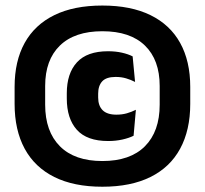

<svg xmlns="http://www.w3.org/2000/svg" viewBox="-20 -674 758 710"><path d="M358.5 16.5Q253 16.5 180.8 -19.5Q108.5 -55.5 71.2 -124.2Q34 -193 34 -290V-352.5Q34 -448 71.2 -515.2Q108.5 -582.5 180.8 -618Q253 -653.5 358.5 -653.5Q464 -653.5 536.5 -618Q609 -582.5 646.2 -515.2Q683.5 -448 683.5 -352.5V-290Q683.5 -193 646.2 -124.2Q609 -55.5 536.5 -19.5Q464 16.5 358.5 16.5ZM380 -152.5Q301.5 -152.5 264.2 -194Q227 -235.5 227 -310V-329Q227 -402.5 264.5 -443.5Q302 -484.5 379.5 -484.5Q407.5 -484.5 430.8 -479.2Q454 -474 470.5 -465.5L479.5 -371Q464 -379 446.5 -384.2Q429 -389.5 407.5 -389.5Q373 -389.5 358 -373.2Q343 -357 343 -327.5V-313.5Q343 -283 359.5 -266.5Q376 -250 410.5 -250Q431.5 -250 449 -255Q466.5 -260 482.5 -268L474 -172Q457 -163.5 432.5 -158Q408 -152.5 380 -152.5ZM358.5 -78.5Q461.5 -78.5 516 -133.2Q570.5 -188 570.5 -287V-356Q570.5 -452.5 516 -505.5Q461.5 -558.5 358.5 -558.5Q256 -558.5 201.5 -505.5Q147 -452.5 147 -356V-287Q147 -188 201.5 -133.2Q256 -78.5 358.5 -78.5Z"/></svg>

Font: Anek Latin ExtraBold
Style: Regular
Weight: 800
Designer: Yesha Goshar
Foundry: Ek Type
Version: Version 1.003